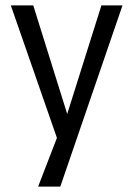

<svg xmlns="http://www.w3.org/2000/svg" viewBox="-20 -510 493 710"><path d="M121 180 202 -30V33L20 -490H103L234 -71H223L355 -490H433L203 180Z"/></svg>

Font: Nunito Sans 10pt Condensed
Style: Regular
Weight: 400
Width: 3
Designer: Vernon Adams
Foundry: Vernon Adams
Version: Version 3.101;gftools[0.9.27]